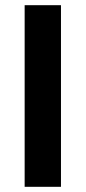

<svg xmlns="http://www.w3.org/2000/svg" viewBox="-20 -720 330 740"><path d="M75 -700H215V0H75Z"/></svg>

Font: Oak Sans
Style: Bold
Weight: 700
Designer: Erik Kennedy, Walven
Foundry: Erik Kennedy, Walven
Version: Version 1.000